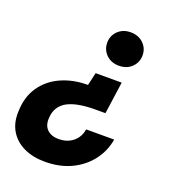

<svg xmlns="http://www.w3.org/2000/svg" viewBox="-138 -612 812 914"><g transform="rotate(20 268.0 -154.5)"><path d="M409 -274 386 -111H333Q294 -111 259.5 -105.5Q225 -100 199 -87.5Q173 -75 157.5 -52Q142 -29 141 7Q140 30 149 46.5Q158 63 175.5 72Q193 81 218 81Q248 81 270.5 70Q293 59 307.5 39.5Q322 20 326 -7H468Q458 53 421.5 101Q385 149 327 177Q269 205 193 205Q132 205 86 183Q40 161 15.5 120Q-9 79 -6 21Q-4 -52 31.5 -103.5Q67 -155 127 -182Q187 -209 262 -209L277 -274ZM368 -514Q408 -514 433 -489.5Q458 -465 458 -430Q458 -394 433 -369.5Q408 -345 368 -345Q329 -345 304 -369.5Q279 -394 279 -430Q279 -465 304 -489.5Q329 -514 368 -514Z"/></g></svg>

Font: DM Sans 16pt Black
Style: Italic
Weight: 900
Italic angle: -10°
Version: Version 4.004;gftools[0.9.30]